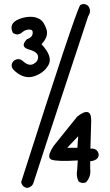

<svg xmlns="http://www.w3.org/2000/svg" viewBox="-20 -830 540 943"><path d="M374 -805Q395 -817 413 -801Q431 -777 413 -750Q152 40 145.5 64.5Q139 89 113 93Q89 89 84 64Q350 -769 374 -805ZM73 -736Q100 -747 128 -747.5Q156 -748 176 -735.5Q196 -723 208 -687Q220 -651 184 -613Q240 -552 219 -512.5Q198 -473 149.5 -456Q101 -439 54 -480Q25 -504 46 -530Q72 -551 97 -526Q123 -504 145.5 -516.5Q168 -529 167 -551.5Q166 -574 125 -586Q75 -599 112 -637Q138 -646 140.5 -665.5Q143 -685 124.5 -685Q106 -685 91 -673Q67 -651 43 -669Q21 -715 73 -736ZM359 -257Q391 -283 409.5 -279.5Q428 -276 428 -238Q427 -203 426 -169Q425 -135 424 -100H436Q462 -96 465 -69Q462 -42 423 -38V-2Q428 37 403 65Q384 74 366 61Q353 35 359 4Q360 -20 362 -42Q263 -36 234 -45.5Q205 -55 244 -114ZM364 -161 310 -104H360Z"/></svg>

Font: Kosefont JP
Style: Regular
Weight: 400
Designer: Nozomi Seto 瀬戸のぞみ
Version: Version 3.00;June 19, 2020